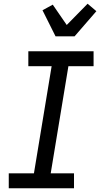

<svg xmlns="http://www.w3.org/2000/svg" viewBox="-20 -1010 540 1030"><path d="M377 0H27V-80H162L257 -655H132V-735H482V-655H347L252 -80H377ZM278 -815 208 -955 263 -985 338 -876 450 -990 497 -950 380 -815Z"/></svg>

Font: Iosevka Medium Oblique
Style: Regular
Weight: 500
Italic angle: -9°
Monospace: yes
Designer: Belleve Invis
Foundry: Belleve Invis
Version: Version 32.5.0; ttfautohint (v1.8.4)